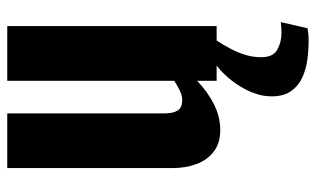

<svg xmlns="http://www.w3.org/2000/svg" viewBox="-191 -427 872 530"><g transform="rotate(-90 245.0 -162.0)"><path d="M150 10Q115 10 91.5 -8Q68 -26 57 -56Q46 -86 46 -122V-578H197V-144Q197 -120 205 -107.5Q213 -95 234 -95Q246 -95 259.5 -101.5Q273 -108 287 -117V-578H438V0H287V-54Q257 -25 222.5 -7.5Q188 10 150 10ZM399 254Q373 254 346 250.5Q319 247 296 236.5Q273 226 258.5 205.5Q244 185 244 151Q244 123 256.5 94Q269 65 288.5 40.5Q308 16 329 0H398Q387 17 376 37.5Q365 58 358.5 79.5Q352 101 352 123Q352 156 373 167.5Q394 179 419 179Q427 179 435 178.5Q443 178 449 177L432 251Q426 252 417 253Q408 254 399 254Z"/></g></svg>

Font: Oswald SemiBold
Style: Regular
Weight: 600
Designer: Vernon Adams
Foundry: Vernon Adams
Version: Version 4.103;gftools[0.9.33.dev8+g029e19f]